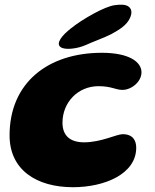

<svg xmlns="http://www.w3.org/2000/svg" viewBox="-20 -745 649 802"><path d="M233.5 -548C252.5 -534.5 305 -542 338.5 -557C365.5 -569.5 418 -588.5 445 -602.5C480.5 -622 509 -640 522.5 -669C531 -687 532 -704 519.5 -715.5C507 -727.5 482 -726.5 460 -723.5C418.5 -719 322.5 -664 277 -627C240 -598.5 211 -563.5 233.5 -548ZM285 37C415.5 37 549 -17.5 549 -128C549 -157 536 -184.5 492.5 -184.5C466.5 -184.5 403 -150.5 331.5 -150.5C273 -150.5 241 -178 241 -232.5C241 -317 305 -385 391.5 -385C446 -385 462.5 -369.5 491.5 -369.5C529 -369.5 571 -403.5 571 -443C571 -486.5 519 -524.5 405.5 -524.5C180 -524.5 20 -399 20 -179.5C20 -34.5 133.5 37 285 37Z"/></svg>

Font: Gluten
Style: Bold Italic
Weight: 700
Italic angle: -13°
Designer: Tyler Finck
Foundry: Etcetera Type Company
Version: Version 0.920